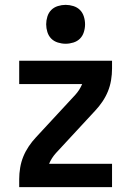

<svg xmlns="http://www.w3.org/2000/svg" viewBox="-20 -770 540 790"><path d="M59 0V-33Q59 -56 63 -80Q67 -104 76 -126Q85 -148 98.5 -168Q112 -188 128 -205L290 -380Q299 -390 306 -401Q313 -412 318 -424H59V-520H441V-488Q441 -464 437 -440Q433 -416 424 -394Q415 -372 401.5 -352Q388 -332 372 -315L210 -140Q201 -130 194 -119Q187 -108 182 -96H441V0ZM250 -590Q234 -590 218 -595Q202 -600 191 -611Q180 -622 175 -638Q170 -654 170 -670Q170 -686 175 -702Q180 -718 191 -729Q202 -740 218 -745Q234 -750 250 -750Q266 -750 282 -745Q298 -740 309 -729Q320 -718 325 -702Q330 -686 330 -670Q330 -654 325 -638Q320 -622 309 -611Q298 -600 282 -595Q266 -590 250 -590Z"/></svg>

Font: Iosevka Curly
Style: Bold
Weight: 700
Monospace: yes
Designer: Belleve Invis
Foundry: Belleve Invis
Version: Version 22.1.2; ttfautohint (v1.8.4)